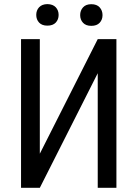

<svg xmlns="http://www.w3.org/2000/svg" viewBox="-20 -898 659 918"><path d="M536.6 -710.9V0H447.3V-547.9L170.4 0H80.6V-710.9H170.4V-163.1L447.3 -710.9ZM416.5 -877.9Q442.9 -877.9 456.5 -862.8Q470.2 -847.7 470.2 -825.7Q470.2 -803.7 456.5 -789.1Q442.9 -774.4 416.5 -774.4Q390.6 -774.4 377 -789.1Q363.3 -803.7 363.3 -825.7Q363.3 -847.7 377 -862.8Q390.6 -877.9 416.5 -877.9ZM206.5 -878.4Q232.9 -877.9 246.6 -863.3Q260.3 -848.6 260.3 -826.7Q260.3 -804.7 246.6 -790Q232.9 -775.4 206.5 -775.4Q180.7 -775.4 167 -790Q153.3 -804.7 153.3 -826.7Q153.3 -848.6 167 -863.3Q180.7 -877.9 206.5 -878.4Z"/></svg>

Font: RobotoCondensed-Regular
Style: Regular
Weight: 400
Designer: Google
Version: Version 2.001201; 2014